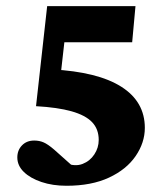

<svg xmlns="http://www.w3.org/2000/svg" viewBox="-20 -593 539 622"><path d="M195.3 8.8Q150.4 8.8 114.3 -3.4Q78.1 -15.6 57.1 -36.1Q36.1 -56.6 36.1 -83Q36.1 -106.4 51.3 -122.1Q66.4 -137.7 90.8 -137.7Q107.4 -137.7 121.1 -131.8Q134.8 -126 155.3 -108.4L226.6 -44.9L193.4 -64.5Q223.6 -52.7 247.6 -62Q271.5 -71.3 285.6 -92.8Q299.8 -114.3 299.8 -139.6Q299.8 -174.8 278.3 -197.3Q256.8 -219.7 211.9 -232.4Q167 -245.1 96.7 -249L132.8 -573.2H418.9L408.2 -456.1H188.5L174.8 -335L147.5 -368.2Q296.9 -360.4 373 -312Q449.2 -263.7 449.2 -178.7Q449.2 -130.9 419.4 -87.4Q389.6 -43.9 333 -17.6Q276.4 8.8 195.3 8.8Z"/></svg>

Font: Crimson Pro ExtraBold
Style: Regular
Weight: 800
Designer: Jacques Le Bailly
Foundry: Baron von Fonthausen
Version: Version 1.003